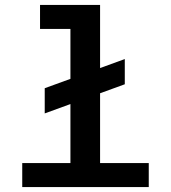

<svg xmlns="http://www.w3.org/2000/svg" viewBox="-20 -757 690 777"><path d="M161 -298V-400L485 -518V-416ZM265 0V-737H385V0ZM70 0V-97H582V0ZM142 -640V-737H325V-640Z"/></svg>

Font: Azeret Mono Medium
Style: Regular
Weight: 500
Designer: Martin Vácha
Foundry: Displaay
Version: Version 1.002